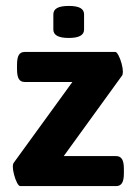

<svg xmlns="http://www.w3.org/2000/svg" viewBox="-20 -630 465 650"><path d="M23.4 0ZM23.4 -65.9Q23.4 -74.2 25.9 -78.1L225.1 -352.5H63.5Q49.8 -352.5 43.7 -362.8Q37.6 -373 37.6 -396V-410.6Q37.6 -433.6 43.7 -443.8Q49.8 -454.1 63.5 -454.1H370.6Q375 -454.1 381.1 -442.6Q387.2 -431.2 391.6 -415Q396 -398.9 396 -387.2Q396 -377.9 393.1 -374L195.8 -101.6H373Q386.7 -101.6 393.1 -91.3Q399.4 -81.1 399.4 -58.1V-43.5Q399.4 -20.5 393.1 -10.3Q386.7 0 373 0H48.8Q43.5 0 37.6 -11.5Q31.7 -22.9 27.6 -38.8Q23.4 -54.7 23.4 -65.9ZM160.6 -529.8V-581.5Q160.6 -595.7 173.3 -602.8Q186 -609.9 212.9 -609.9Q239.7 -609.9 252.2 -602.8Q264.6 -595.7 264.6 -581.5V-529.8Q264.6 -501.5 212.9 -501.5Q160.6 -501.5 160.6 -529.8Z"/></svg>

Font: Jaldi
Style: Bold
Weight: 400
Designer: Pablo Cosgaya and Nicolas Silva
Foundry: Omnibus-Type
Version: Version 1.007